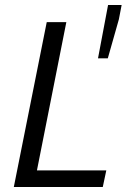

<svg xmlns="http://www.w3.org/2000/svg" viewBox="-20 -744 504 764"><path d="M410 -724 370 -512H409L453 -667L464 -724ZM166 -656 35 0H389L403 -66H127L244 -656Z"/></svg>

Font: Cambridge Sans Italic
Style: Regular
Weight: 400
Italic angle: -11°
Version: Version 2.000;PS 002.000;hotconv 1.0.88;makeotf.lib2.5.64775